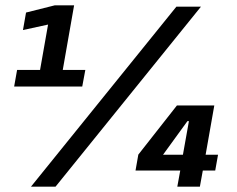

<svg xmlns="http://www.w3.org/2000/svg" viewBox="-20 -699 887 719"><path d="M33 -375 44 -437H130L160 -607L66 -586.5L77.5 -652L185 -679H257.5L215 -437H299.5L288 -375ZM96 0 640.5 -674H732.5L188 0ZM644 0 655 -60.5H487.5L498 -120L642.5 -304H782.5L750 -119.5H796.5L786 -60.5H739.5L728.5 0ZM590.5 -119.5H665L687.5 -245.5H682Z"/></svg>

Font: Anybody ExtraBold
Style: Italic
Weight: 800
Italic angle: -10°
Designer: Tyler Finck
Foundry: Etcetera Type Company
Version: Version 1.010; ttfautohint (v1.8.3) -l 8 -r 50 -G 200 -x 14 